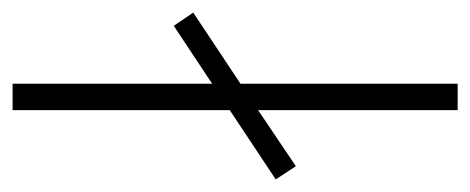

<svg xmlns="http://www.w3.org/2000/svg" viewBox="-241 -506 747 305"><g transform="rotate(-90 132.5 -353.5)"><path d="M110 0V-317L21 -257L0 -289L110 -362V-707H152V-390L244 -451L265 -420L152 -345V0Z"/></g></svg>

Font: Onest Thin
Style: Regular
Weight: 250
Designer: Dmitri Voloshin, Andrey Kudryavtsev
Foundry: Dmitri Voloshin, Andrey Kudryavtsev
Version: Version 1.000;gftools[0.9.33]